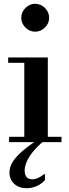

<svg xmlns="http://www.w3.org/2000/svg" viewBox="-20 -749 365 1012"><path d="M108 -15V-430H232V-15ZM28 0V-28H304V0ZM23 -418V-446H232V-418ZM165 -582Q136 -582 114 -604Q92 -626 92 -655Q92 -685 114 -707Q136 -729 165 -729Q195 -729 217 -707Q239 -685 239 -655Q239 -626 217 -604Q195 -582 165 -582ZM120 243Q80 243 55 220Q30 197 30 160Q30 134 44 109Q58 84 89.5 55Q121 26 175 -10H216Q165 31 137.5 72.5Q110 114 110 150Q110 196 151 196Q165 196 179.5 189.5Q194 183 213 169H217V200Q201 219 175 231Q149 243 120 243Z"/></svg>

Font: Libre Bodoni Medium
Style: Regular
Weight: 500
Designer: Pablo Impallari, Rodrigo Fuenzalida
Foundry: Impallari Type
Version: Version 2.005;gftools[0.9.23]